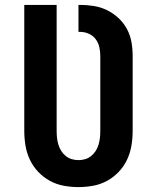

<svg xmlns="http://www.w3.org/2000/svg" viewBox="-20 -755 640 783"><path d="M300 8Q270 8 240 2.5Q210 -3 183.5 -17.5Q157 -32 136 -54Q115 -76 102 -103.5Q89 -131 84 -161Q79 -191 79 -221V-735H211V-221Q211 -207 212.5 -193Q214 -179 218 -165.5Q222 -152 229.5 -140Q237 -128 248 -119Q259 -110 272.5 -106Q286 -102 300 -102Q314 -102 327.5 -106Q341 -110 352 -119Q363 -128 370.5 -140Q378 -152 382 -165.5Q386 -179 387.5 -193Q389 -207 389 -221V-527Q389 -545 385 -563Q381 -581 370 -595.5Q359 -610 342 -617.5Q325 -625 307 -625H300V-735H307Q335 -735 363 -730.5Q391 -726 416.5 -713.5Q442 -701 463 -681.5Q484 -662 497.5 -637Q511 -612 516 -584Q521 -556 521 -527V-221Q521 -191 516 -161Q511 -131 498 -103.5Q485 -76 464 -54Q443 -32 416.5 -17.5Q390 -3 360 2.5Q330 8 300 8Z"/></svg>

Font: Iosevka Extrabold Extended
Style: Regular
Weight: 800
Width: 7
Monospace: yes
Designer: Belleve Invis
Foundry: Belleve Invis
Version: Version 32.5.0; ttfautohint (v1.8.4)